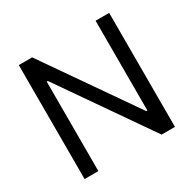

<svg xmlns="http://www.w3.org/2000/svg" viewBox="-159 -894 1070 1061"><g transform="rotate(-30 376.5 -363.5)"><path d="M664.8 -727.3V0H579.5L183.2 -571H176.1V0H88.1V-727.3H173.3L571 -154.8H578.1V-727.3Z"/></g></svg>

Font: InterMG
Style: Regular
Weight: 400
Designer: Rasmus Andersson
Foundry: rsms
Version: Version 3.019;December 26, 2023;FontCreator 15.0.0.2955 64-b